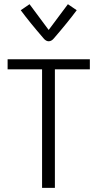

<svg xmlns="http://www.w3.org/2000/svg" viewBox="-20 -916 475 936"><path d="M217.3 -770 311 -895.5 354 -866.2Q311 -808.1 242.7 -729Q231 -714.8 217.3 -714.8Q204.1 -714.8 192.4 -729Q124 -808.1 81.1 -866.2L124 -895.5ZM17.1 -578.1V-627H418V-578.1H247.6V0H185.1V-578.1Z"/></svg>

Font: Anaheim
Style: Regular
Weight: 400
Designer: vernon adams
Foundry: vernon adams
Version: Version 1.002; ttfautohint (v0.93.5-3d13) -l 8 -r 50 -G 200 